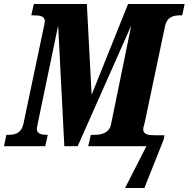

<svg xmlns="http://www.w3.org/2000/svg" viewBox="-41 -734 947 964"><path d="M587 210H684L781 -34L785 -55H737C708 -55 678 -58 678 -84C678 -93 682 -105 686 -120L787 -600C797 -650 830 -657 864 -657H874L886 -714H602L419 -258L395 -714H129L116 -657H127C161 -657 184 -653 184 -627C184 -621 182 -612 177 -589L77 -114C67 -65 35 -57 2 -57H-9L-21 0H186L199 -57H195C170 -57 144 -61 144 -87C144 -93 146 -103 150 -121L251 -606L282 0H349L618 -606L518 -117C511 -65 467 -57 432 -57H415L402 0H694Z"/></svg>

Font: Noto Serif ExtraCondensed Black
Style: Italic
Weight: 900
Width: 2
Italic angle: -12°
Designer: Monotype Design Team
Foundry: Monotype Imaging Inc.
Version: Version 2.014